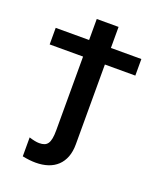

<svg xmlns="http://www.w3.org/2000/svg" viewBox="-149 -709 849 1010"><g transform="rotate(20 275.0 -204.0)"><path d="M338.4 -496.1H508.8V-403.3H338.4V43Q338.4 84 326.7 114.5Q314.9 145 293.2 165.5Q271.5 186 240.7 196.3Q210 206.5 171.9 206.5Q138.2 206.5 97.7 198.2V92.3Q132.3 103.5 154.8 103.5Q171.4 103.5 183.1 99.1Q194.8 94.7 202.1 84Q209.5 73.2 212.9 54.9Q216.3 36.6 216.3 8.8V-403.3H29.3V-496.1H216.3V-613.8H338.4Z"/></g></svg>

Font: Code New Roman
Style: Bold
Weight: 700
Monospace: yes
Designer: Sam Radian
Foundry: Code New Roman
Version: Version 1.508 October 19, 2014